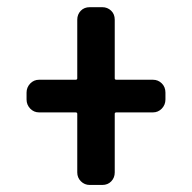

<svg xmlns="http://www.w3.org/2000/svg" viewBox="-20 -570 540 540"><path d="M89.8 -253.9Q75.2 -253.9 64.9 -264.6Q54.7 -275.4 54.7 -290V-309.6Q54.7 -324.2 64.9 -335Q75.2 -345.7 89.8 -345.7H192.4Q197.3 -345.7 197.3 -349.6V-514.6Q197.3 -529.3 207 -539.6Q216.8 -549.8 232.4 -549.8H267.6Q282.2 -549.8 292.5 -540Q302.7 -530.3 302.7 -514.6V-349.6Q302.7 -345.7 307.6 -345.7H410.2Q424.8 -345.7 435.1 -335.4Q445.3 -325.2 445.3 -309.6V-290Q445.3 -275.4 435.1 -264.6Q424.8 -253.9 410.2 -253.9H307.6Q302.7 -253.9 302.7 -250V-85Q302.7 -70.3 293 -60.1Q283.2 -49.8 267.6 -49.8H232.4Q217.8 -49.8 207.5 -60.1Q197.3 -70.3 197.3 -85V-250Q197.3 -253.9 192.4 -253.9Z"/></svg>

Font: Rounded-L Mgen+ 1m medium
Style: Regular
Weight: 500
Designer: [Source Han Sans]
Ryoko NISHIZUKA  (kana & ideographs); Paul D. Hunt (Latin, Greek & Cyrillic); Wenlong ZHANG  (bopomofo
Version: Version 1.059.20150602